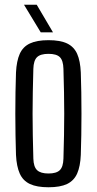

<svg xmlns="http://www.w3.org/2000/svg" viewBox="-20 -775 404 802"><path d="M182.5 7.2Q134 7.2 105 -6.4Q75.9 -20.1 62.6 -49.8Q49.2 -79.6 46.8 -127.8Q45.5 -166.7 44.8 -210.3Q44 -254 44 -299.3Q44 -344.6 44.7 -388.5Q45.4 -432.4 46.8 -472Q49.2 -520.4 62.5 -550.1Q75.8 -579.8 104.9 -593.5Q133.9 -607.2 182.5 -607.2Q231.5 -607.2 260.3 -593.5Q289 -579.7 302.3 -550Q315.5 -520.3 317.5 -472Q318.9 -433.1 319.6 -389.4Q320.3 -345.7 320.3 -300.6Q320.3 -255.5 319.6 -211.5Q318.9 -167.5 317.5 -127.8Q315.5 -80.2 302.3 -50.2Q289 -20.3 260.3 -6.5Q231.5 7.2 182.5 7.2ZM182.5 -50.3Q215.5 -50.3 229.8 -64.2Q244.1 -78 245 -112.5Q246.4 -164.4 247.4 -210.2Q248.3 -256 248.3 -300.1Q248.3 -344.2 247.4 -390Q246.4 -435.8 245 -487.3Q244.1 -522.1 230.2 -536.1Q216.3 -550.1 182.5 -550.1Q148.8 -550.1 134.6 -536.1Q120.3 -522.1 119.3 -487.3Q117.9 -435.8 117 -389.9Q116.1 -344.1 116.1 -299.9Q116.1 -255.6 117 -209.8Q117.9 -163.9 119.3 -112.5Q120.3 -78 135 -64.2Q149.6 -50.3 182.5 -50.3ZM150.1 -640 80.3 -755.2H133.4L201.3 -640Z"/></svg>

Font: Big Shoulders Display SC Thin
Style: Regular
Weight: 100
Designer: Patric King
Foundry: XO Type Co
Version: Version 2.002